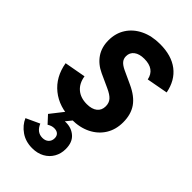

<svg xmlns="http://www.w3.org/2000/svg" viewBox="-314 -823 1242 1242"><g transform="rotate(45 307.0 -202.0)"><path d="M302.5 17Q188 17 112.2 -44Q36.5 -105 18 -213L164.5 -239.5Q173 -183.5 209 -153Q245 -122.5 302 -122.5Q348 -122.5 373.5 -142.8Q399 -163 399 -199.5Q399 -230.5 381.2 -250.8Q363.5 -271 321 -290L229 -332Q171.5 -358.5 140.2 -404.5Q109 -450.5 109 -514Q109 -579 140.8 -628.2Q172.5 -677.5 229.8 -705.2Q287 -733 363 -733Q467.5 -733 531.8 -683.8Q596 -634.5 614 -541.5L468 -514.5Q452 -593.5 358 -593.5Q313 -593.5 287.5 -574Q262 -554.5 262 -521.5Q262 -498 275.8 -481.8Q289.5 -465.5 320 -451L410 -409.5Q484.5 -375.5 518.2 -326.8Q552 -278 552 -206Q552 -139.5 520.8 -89.2Q489.5 -39 433.5 -11Q377.5 17 302.5 17ZM253.5 329Q193 329 149 298.2Q105 267.5 85.5 222L178.5 179Q202 235 253.5 235Q279.5 235 295.5 220Q311.5 205 311.5 180Q311.5 159.5 299.2 147.8Q287 136 263.5 136Q240.5 136 217 151L169.5 99.5L255 -9.5H333.5L228.5 120.5L194.5 91Q216 73.5 240.8 64.8Q265.5 56 291 56Q341.5 56 376.5 87Q411.5 118 411.5 179Q411.5 221.5 392 255.5Q372.5 289.5 337 309.2Q301.5 329 253.5 329Z"/></g></svg>

Font: Google Sans Code
Style: Italic
Weight: 400
Italic angle: -10°
Monospace: yes
Designer: Google Sans Code Authors
Foundry: Google LLC
Version: Version 6.000